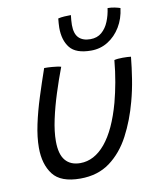

<svg xmlns="http://www.w3.org/2000/svg" viewBox="-86 -820 761 913"><g transform="rotate(-10 294.5 -364.0)"><path d="M485 -503.5Q500 -507.5 526 -507.5Q536 -507.5 547.8 -507Q559.5 -506.5 565.5 -505.5Q560.5 -454 552 -400Q543.5 -346 529.5 -294.5Q506.5 -208 468.5 -135.8Q430.5 -63.5 371.8 -20Q313 23.5 228.5 23.5Q134 23.5 96.5 -25.8Q59 -75 59 -154.5Q59 -206 72 -266.8Q85 -327.5 105.8 -392.8Q126.5 -458 149.5 -524Q157 -524 168 -523.8Q179 -523.5 188 -522.5Q199.5 -521.5 211 -520Q222.5 -518.5 230.5 -516Q208.5 -458 188.8 -396Q169 -334 156.5 -276Q144 -218 144 -171.5Q144 -108.5 169 -78.8Q194 -49 241 -49Q308.5 -49 362 -113.2Q415.5 -177.5 450 -303.5Q462 -349 471 -398.8Q480 -448.5 485 -503.5ZM556.5 -742Q550.5 -691.5 526.5 -652Q502.5 -612.5 466 -589.8Q429.5 -567 384.5 -567Q311.5 -567 282.5 -603.2Q253.5 -639.5 253.5 -700Q253.5 -710 254.5 -721.8Q255.5 -733.5 256.5 -744.5Q270 -748 287.2 -749Q304.5 -750 318.5 -750Q317 -737.5 316 -725.5Q315 -713.5 315 -702.5Q315 -660 334.5 -640.5Q354 -621 390.5 -621Q423.5 -621 445.2 -639.8Q467 -658.5 479.2 -688.5Q491.5 -718.5 496 -752.5Q514 -752.5 530.5 -749Q547 -745.5 556.5 -742Z"/></g></svg>

Font: Grandstander Light
Style: Italic
Weight: 300
Italic angle: -15°
Designer: Tyler Finck
Foundry: Etcetera Type Co
Version: Version 1.200; ttfautohint (v1.8.3)